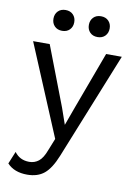

<svg xmlns="http://www.w3.org/2000/svg" viewBox="-98 -759 731 1036"><g transform="rotate(10 267.5 -240.5)"><path d="M134.5 -680Q150 -696 176 -696Q202 -696 217.5 -680Q233 -664 233 -639Q233 -614 217.5 -598Q202 -582 176 -582Q150 -582 134.5 -598Q119 -614 119 -639Q119 -664 134.5 -680ZM328.5 -680Q344 -696 370 -696Q396 -696 411.5 -680Q427 -664 427 -639Q427 -614 411.5 -598Q396 -582 370 -582Q344 -582 328.5 -598Q313 -614 313 -639Q313 -664 328.5 -680ZM518 -500 283 84Q254 156 218 185.5Q182 215 125 215Q54 215 15 173L43 105Q72 145 124 145Q153 145 175.5 127.5Q198 110 215 64L241 -1L32 -500H123L248 -174L279 -85L315 -184L432 -500Z"/></g></svg>

Font: Work Sans
Style: Regular
Weight: 400
Designer: Wei Huang
Foundry: Wei Huang
Version: Version 1.032;PS 001.032;hotconv 1.0.70;makeotf.lib2.5.58329